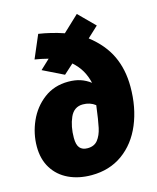

<svg xmlns="http://www.w3.org/2000/svg" viewBox="-122 -896 819 1000"><g transform="rotate(-15 287.0 -395.5)"><path d="M561 -373Q561 -261 523.5 -171.5Q486 -82 415 -31Q344 20 247 20Q178 20 124 -5.5Q70 -31 39.5 -80Q9 -129 9 -197Q9 -267 38 -332.5Q67 -398 122.5 -440Q178 -482 254 -482Q291 -482 319.5 -472.5Q348 -463 373 -444Q364 -482 347 -511.5Q330 -541 300 -568L248 -521L136 -576L187 -624Q148 -634 115 -639L168 -763Q235 -753 303 -730L389 -811L474 -726L416 -672Q492 -613 526.5 -539.5Q561 -466 561 -373ZM364 -326Q336 -348 297 -348Q249 -348 228 -300.5Q207 -253 207 -191Q207 -154 221 -137.5Q235 -121 263 -121Q299 -121 318 -145Q337 -169 345.5 -208Q354 -247 364 -326Z"/></g></svg>

Font: Fira Sans Black
Style: Italic
Weight: 900
Italic angle: -8°
Designer: Carrois Corporate & Edenspiekermann AG
Foundry: Carrois Corporate GbR & Edenspiekermann AG
Version: Version 4.203